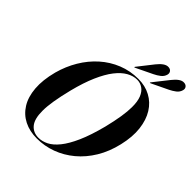

<svg xmlns="http://www.w3.org/2000/svg" viewBox="-243 -1052 1214 1214"><g transform="rotate(45 364.0 -444.5)"><path d="M477 -711Q538 -711 586.2 -685.2Q634.5 -659.5 664.8 -611Q695 -562.5 703 -494.2Q711 -426 691 -341Q671.5 -257.5 632 -192.2Q592.5 -127 538.5 -82Q484.5 -37 420.8 -13.5Q357 10 289 10Q224.5 10 174.5 -15.2Q124.5 -40.5 94.5 -88.8Q64.5 -137 58.8 -207.2Q53 -277.5 76.5 -367Q96.5 -440.5 134 -503.5Q171.5 -566.5 223.8 -613Q276 -659.5 340.2 -685.2Q404.5 -711 477 -711ZM293 -0.5Q325.5 -0.5 358.5 -17Q391.5 -33.5 423.5 -73Q455.5 -112.5 485.5 -180Q515.5 -247.5 542 -350Q558.5 -417 566.5 -467.8Q574.5 -518.5 574.5 -555.5Q575 -606.5 562 -638.5Q549 -670.5 526.2 -686.2Q503.5 -702 474.5 -702Q440.5 -702 406 -682.5Q371.5 -663 339.2 -621.8Q307 -580.5 278 -514.5Q249 -448.5 225.5 -355.5Q207.5 -283 199 -230.8Q190.5 -178.5 190.5 -141.5Q190 -67.5 217.8 -34Q245.5 -0.5 293 -0.5ZM487 -851Q505.5 -874.5 523.5 -887Q541.5 -899.5 558 -898.5Q575 -898 583.5 -886.5Q592 -875 587.5 -859Q581.5 -838 563 -823.8Q544.5 -809.5 522.5 -799L411.5 -745.5Q409.5 -744.5 408.2 -744.5Q407 -744.5 406 -745Q405.5 -746 406.2 -747.5Q407 -749 408.5 -751ZM626.5 -851Q645 -874.5 662.8 -887Q680.5 -899.5 697 -898.5Q714 -898 722.8 -886.5Q731.5 -875 726.5 -859Q720.5 -837.5 702 -823.5Q683.5 -809.5 662 -799L550.5 -745.5Q548.5 -744.5 547.2 -744.5Q546 -744.5 545 -745Q544.5 -746 545.2 -747.5Q546 -749 547.5 -751Z"/></g></svg>

Font: Fraunces 120pt SemiBold
Style: Italic
Weight: 600
Italic angle: -16°
Version: Version 1.000;[b76b70a41]